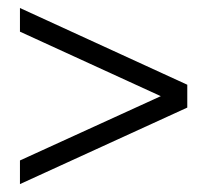

<svg xmlns="http://www.w3.org/2000/svg" viewBox="-20 -551 522 484"><path d="M30.3 -86.9V-146.5L385.3 -308.6L30.3 -471.2V-530.8L452.1 -337.4V-279.8Z"/></svg>

Font: Elstob
Style: Bold
Weight: 700
Designer: Peter S. Baker
Version: Version 1.015